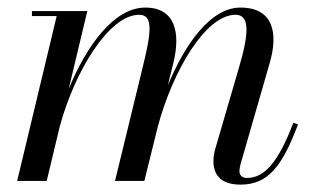

<svg xmlns="http://www.w3.org/2000/svg" viewBox="-20 -490 860 520"><path d="M371 0 407.5 -147.5C447.5 -296.5 536 -450 618 -450C657.5 -450 654 -398 627.5 -308L564.5 -92C561.5 -82 558 -68.5 558 -54C558 -16 578.5 10 631.5 10C705 10 744 -38 787 -153L774.5 -157.5C733.5 -50.5 696.5 -8 648.5 -8C636 -8 628.5 -15.5 628.5 -26C628.5 -32.5 630 -39.5 631.5 -45.5L710.5 -319.5C734 -400.5 720.5 -469.5 631 -469.5C550.5 -469.5 481 -371 434.5 -258.5L449.5 -319.5C469.5 -400.5 455 -469.5 373.5 -469.5C288.5 -469.5 214 -365.5 166 -249L216.5 -460H66.5V-446.5H133.5L26.5 0H106.5L142 -148C182.5 -297 275 -450 357 -450C396.5 -450 389 -399.5 366.5 -308L291.5 0Z"/></svg>

Font: Bodoni* 16pt
Style: Italic
Weight: 400
Italic angle: -13°
Version: Version 2.3